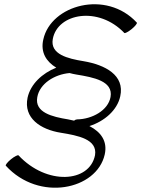

<svg xmlns="http://www.w3.org/2000/svg" viewBox="-20 -582 655 891"><path d="M7 187C161 356 429 299 466 135C480 72 447 30 395 3C464 -19 524 -70 538 -135C560 -233 468 -281 368 -298C294 -310 212 -330 225 -401C247 -521 437 -555 557 -429C559 -426 575 -434 591 -447C607 -460 618 -474 615 -477C473 -631 216 -559 181 -399C167 -339 195 -296 241 -268C176 -242 122 -192 108 -129C88 -34 168 19 262 34C342 47 433 64 421 138C396 266 197 279 66 139C63 136 47 144 31 157C15 170 4 184 7 187ZM296 -28C222 -40 140 -60 153 -131C164 -194 233 -237 303 -243C313 -240 324 -238 335 -236C414 -223 506 -206 493 -132C482 -70 408 -29 338 -28C334 -28 328 -26 324 -22C315 -24 305 -26 296 -28Z"/></svg>

Font: Nupuram ExtraLight Oblique
Style: Regular
Weight: 200
Designer: Santhosh Thottingal (santhosh.thottingal@gmail.com)
Foundry: SMC
Version: Version 1.000